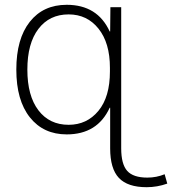

<svg xmlns="http://www.w3.org/2000/svg" viewBox="-20 -550 717 800"><path d="M258 -530Q386 -530 437 -419H439L440 -520H485V68Q485 134 510 162Q535 190 594 190Q632 190 666 176L677 215Q635 230 591 230Q512 230 475.5 191.5Q439 153 439 68V-101H437Q386 10 258 10Q161 10 104.5 -61Q48 -132 48 -260Q48 -388 104 -459Q160 -530 258 -530ZM266 -30Q342 -30 390 -88Q438 -146 438 -252V-268Q438 -371 390.5 -430.5Q343 -490 266 -490Q186 -490 140 -429.5Q94 -369 94 -260Q94 -151 140 -90.5Q186 -30 266 -30Z"/></svg>

Font: M PLUS 1p Light
Style: Regular
Weight: 300
Version: Version 1.061